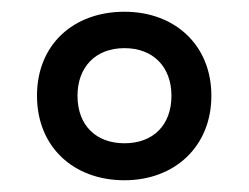

<svg xmlns="http://www.w3.org/2000/svg" viewBox="-20 -743 424 327"><path d="M192 -436C277 -436 340 -493 340 -580C340 -666 278 -723 192 -723C105 -723 43 -667 43 -580C43 -493 105 -436 192 -436ZM192 -499C144 -499 112 -529 112 -580C112 -628 142 -661 192 -661C241 -661 272 -629 272 -580C272 -530 241 -499 192 -499Z"/></svg>

Font: Noto Sans Gurmukhi UI Condensed Medium
Style: Regular
Weight: 500
Width: 3
Designer: Jelle Bosma - Monotype Design Team
Foundry: Monotype Imaging Inc.
Version: Version 2.004